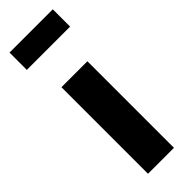

<svg xmlns="http://www.w3.org/2000/svg" viewBox="-198 -568 581 581"><g transform="rotate(-45 92.5 -278.0)"><path d="M0 -555.6H185.2V-481.5H0ZM37 -370.4H148.1V0H37Z"/></g></svg>

Font: Jersey 15
Style: Regular
Weight: 400
Designer: Sarah Cadigan-Fried
Version: Version 1.001; ttfautohint (v1.8.4.7-5d5b)